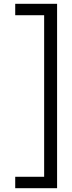

<svg xmlns="http://www.w3.org/2000/svg" viewBox="-20 -829 380 1009"><path d="M280 160H60V100H212V-749H60V-809H280Z"/></svg>

Font: Madhuban Light
Style: Regular
Weight: 300
Designer: jaikishan Patel
Foundry: MagicType
Version: Version 1.000